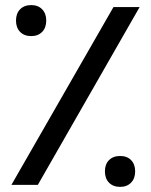

<svg xmlns="http://www.w3.org/2000/svg" viewBox="-20 -728 595 756"><path d="M24.9 0 426.8 -700.2H529.8L128.9 0ZM453.1 -113.8Q480.5 -113.8 496.3 -97.4Q512.2 -81.1 512.2 -53.2Q512.2 -25.4 496.1 -8.8Q480 7.8 453.1 7.8Q425.3 7.8 409.2 -8.8Q393.1 -25.4 393.1 -53.2Q393.1 -81.1 409.2 -97.4Q425.3 -113.8 453.1 -113.8ZM103 -585.9Q75.2 -585.9 59.1 -602.5Q43 -619.1 43 -647Q43 -674.8 59.1 -691.4Q75.2 -708 103 -708Q129.9 -708 146 -691.4Q162.1 -674.8 162.1 -647Q162.1 -619.1 146 -602.5Q129.9 -585.9 103 -585.9Z"/></svg>

Font: LT Superior Med
Style: Regular
Weight: 500
Designer: Daniel Lyons
Foundry: LyonsType
Version: Version 1.000